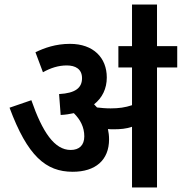

<svg xmlns="http://www.w3.org/2000/svg" viewBox="-20 -825 800 845"><path d="M460 -212C460 -228 458 -243 455 -257C463 -256 472 -256 480 -256C509 -256 535 -258 561 -267V0H671V-528H760V-622H671V-805H561V-622H501V-528H561V-362C531 -352 503 -348 467 -348C444 -348 425 -350 407 -352C402 -357 398 -362 394 -366C430 -394 450 -435 450 -484C450 -570 392 -632 288 -632C225 -632 175 -614 136 -595L169 -507C203 -526 237 -537 274 -537C312 -537 341 -521 341 -481C341 -439 313 -415 240 -411L247 -319C268 -320 287 -323 305 -327C334 -298 351 -265 351 -225C351 -186 329 -165 291 -165C220 -165 167 -243 118 -384L22 -351C101 -138 182 -69 300 -69C400 -69 460 -120 460 -212Z"/></svg>

Font: Noto Sans SemiCondensed SemiBold
Style: Italic
Weight: 600
Width: 4
Italic angle: -12°
Designer: Monotype Design Team
Foundry: Monotype Imaging Inc.
Version: Version 2.013